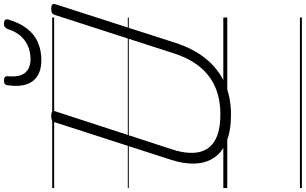

<svg xmlns="http://www.w3.org/2000/svg" viewBox="-309 -865 1553 975"><g transform="rotate(-90 467.5 -377.5)"><path d="M373 19Q291 19 236.5 -3.5Q182 -26 154.5 -66.5Q127 -107 124.5 -162.5Q122 -218 143 -284L334 -875Q337 -885 344 -889.5Q351 -894 367 -894Q381 -894 387.5 -889.5Q394 -885 390 -874L196 -279Q172 -204 181.5 -149Q191 -94 238.5 -64.5Q286 -35 375 -35Q454 -35 514 -61.5Q574 -88 616.5 -140.5Q659 -193 684 -271L879 -875Q882 -885 888.5 -889.5Q895 -894 911 -894Q940 -894 934 -874L739 -268Q709 -173 657.5 -109.5Q606 -46 535 -13.5Q464 19 373 19ZM649 -944Q578 -944 544 -986.5Q510 -1029 522 -1114Q523 -1125 529 -1129.5Q535 -1134 547 -1134Q558 -1134 563.5 -1129Q569 -1124 568 -1114Q562 -1055 585 -1027Q608 -999 654 -999Q709 -999 749.5 -1028.5Q790 -1058 807 -1114Q812 -1125 818 -1129.5Q824 -1134 835 -1134Q847 -1134 853 -1128.5Q859 -1123 856 -1112Q839 -1054 809.5 -1016.5Q780 -979 739.5 -961.5Q699 -944 649 -944ZM0 369H866V379H0ZM0 -20H866V0H0ZM0 -505H866V-500H0ZM0 -889H866V-879H0Z"/></g></svg>

Font: Playwrite HR Guides
Style: Regular
Weight: 400
Designer: Veronika Burian, José Scaglione
Foundry: TypeTogether
Version: Version 1.003